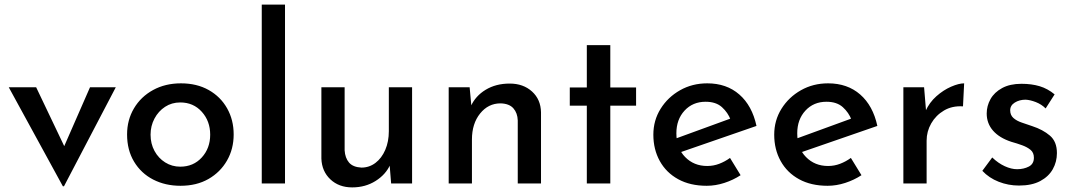

<svg xmlns="http://www.w3.org/2000/svg" viewBox="-20 -797 4660 834"><path d="M253 12 18 -418H137L292 -93L230 -96L371 -418H483L258 12Z M532 -213Q532 -276 562 -326.5Q592 -377 645 -406Q698 -435 766 -435Q835 -435 886.5 -406Q938 -377 966.5 -326.5Q995 -276 995 -213Q995 -150 966 -99.5Q937 -49 885.5 -19.5Q834 10 764 10Q698 10 645.5 -17Q593 -44 562.5 -94.5Q532 -145 532 -213ZM634 -212Q634 -173 651 -141.5Q668 -110 697.5 -91.5Q727 -73 763 -73Q820 -73 856.5 -113Q893 -153 893 -212Q893 -271 856.5 -311.5Q820 -352 763 -352Q726 -352 697 -333Q668 -314 651 -282Q634 -250 634 -212Z M1117 -777H1218V0H1117Z M1510 17Q1452 17 1415 -18Q1378 -53 1376 -108V-418H1477V-144Q1479 -111 1496 -91Q1513 -71 1550 -69Q1584 -69 1611 -89.5Q1638 -110 1653.5 -146Q1669 -182 1669 -227V-418H1770V0H1679L1671 -98L1675 -82Q1656 -39 1611.5 -11Q1567 17 1510 17Z M2020 -418 2029 -321 2025 -335Q2045 -380 2089.5 -407Q2134 -434 2194 -434Q2253 -434 2291 -399.5Q2329 -365 2330 -309V0H2229V-274Q2228 -306 2210 -326.5Q2192 -347 2154 -348Q2101 -348 2065.5 -304Q2030 -260 2030 -191V0H1929V-418Z M2529 -601H2631V-417H2743V-338H2631V0H2529V-338H2455V-417H2529Z M3050 10Q2978 10 2926 -18.5Q2874 -47 2846 -97.5Q2818 -148 2818 -212Q2818 -274 2849.5 -324.5Q2881 -375 2934 -405Q2987 -435 3052 -435Q3136 -435 3191.5 -386.5Q3247 -338 3266 -250L2925 -132L2901 -190L3175 -290L3154 -276Q3142 -308 3116 -331.5Q3090 -355 3045 -355Q2989 -355 2953.5 -316.5Q2918 -278 2918 -218Q2918 -154 2956 -115Q2994 -76 3052 -76Q3079 -76 3104 -85.5Q3129 -95 3151 -111L3197 -36Q3165 -15 3126.5 -2.5Q3088 10 3050 10Z M3575 10Q3503 10 3451 -18.5Q3399 -47 3371 -97.5Q3343 -148 3343 -212Q3343 -274 3374.5 -324.5Q3406 -375 3459 -405Q3512 -435 3577 -435Q3661 -435 3716.5 -386.5Q3772 -338 3791 -250L3450 -132L3426 -190L3700 -290L3679 -276Q3667 -308 3641 -331.5Q3615 -355 3570 -355Q3514 -355 3478.5 -316.5Q3443 -278 3443 -218Q3443 -154 3481 -115Q3519 -76 3577 -76Q3604 -76 3629 -85.5Q3654 -95 3676 -111L3722 -36Q3690 -15 3651.5 -2.5Q3613 10 3575 10Z M3994 -418 4004 -298 4000 -314Q4017 -352 4047.5 -379Q4078 -406 4111.5 -420.5Q4145 -435 4168 -435L4163 -335Q4116 -338 4080.5 -317Q4045 -296 4025 -261Q4005 -226 4005 -186V0H3904V-418Z M4406 9Q4360 9 4318 -7.5Q4276 -24 4247 -55L4290 -113Q4316 -88 4344.5 -75Q4373 -62 4398 -62Q4427 -62 4449 -73.5Q4471 -85 4471 -112Q4471 -134 4456.5 -146Q4442 -158 4420 -166Q4398 -174 4373 -181Q4321 -198 4293.5 -229.5Q4266 -261 4266 -304Q4266 -337 4282.5 -366.5Q4299 -396 4333 -414.5Q4367 -433 4417 -433Q4461 -433 4496 -422.5Q4531 -412 4561 -387L4522 -326Q4504 -344 4479.5 -353.5Q4455 -363 4435 -364Q4408 -364 4388 -351.5Q4368 -339 4368 -318Q4368 -297 4382 -284.5Q4396 -272 4418.5 -264.5Q4441 -257 4464 -249Q4510 -234 4540.5 -208Q4571 -182 4571 -132Q4571 -94 4553 -62Q4535 -30 4498.5 -10.5Q4462 9 4406 9Z"/></svg>

Font: Reem Kufi Fun
Style: Regular
Weight: 400
Designer: Khaled Hosny
Version: Version 1.005